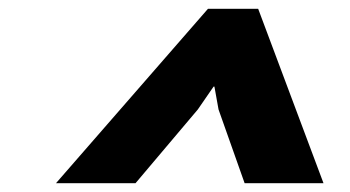

<svg xmlns="http://www.w3.org/2000/svg" viewBox="-20 -830 794 435"><path d="M564.9 -810.1 712.9 -415H534.2L475.1 -582L465.8 -633.8H463.9L428.2 -582L287.1 -415H106.9L451.2 -810.1Z"/></svg>

Font: Sinkin Sans 700 Bold Italic
Style: Bold Italic
Weight: 700
Italic angle: -112°
Designer: Keith Bates
Foundry: K-Type
Version: Sinkin Sans (version 1.0)  by Keith Bates   •   © 2014   www